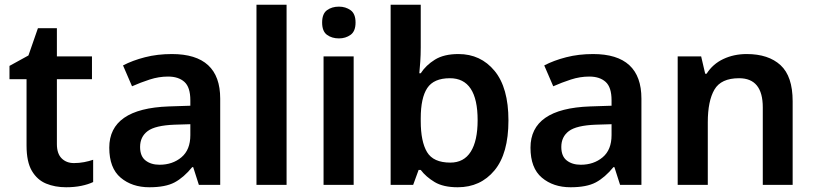

<svg xmlns="http://www.w3.org/2000/svg" viewBox="-20 -780 3439 810"><path d="M292 -92Q314 -92 335 -96Q356 -100 373 -106V-12Q352 -2 323 4Q294 10 259 10Q212 10 174.5 -5.5Q137 -21 114.5 -59Q92 -97 92 -166V-446H20V-502L100 -546L140 -661H220V-542H368V-446H220V-172Q220 -132 240 -112Q260 -92 292 -92Z M705 -552Q909 -552 909 -364V0H819L795 -75H791Q755 -31 716.5 -10.5Q678 10 610 10Q537 10 489 -30.5Q441 -71 441 -157Q441 -322 692 -331L783 -334V-357Q783 -412 758 -434.5Q733 -457 689 -457Q650 -457 611.5 -444.5Q573 -432 537 -416L499 -504Q539 -525 591.5 -538.5Q644 -552 705 -552ZM717 -254Q635 -251 603 -227Q571 -203 571 -160Q571 -121 594 -103Q617 -85 653 -85Q708 -85 745.5 -116.5Q783 -148 783 -210V-256Z M1189 0H1062V-760H1189Z M1410 -752Q1438 -752 1459 -737Q1480 -722 1480 -685Q1480 -648 1459 -633Q1438 -618 1410 -618Q1380 -618 1359.5 -633Q1339 -648 1339 -685Q1339 -722 1359.5 -737Q1380 -752 1410 -752ZM1472 -542V0H1345V-542Z M1755 -580Q1755 -548 1753 -519.5Q1751 -491 1749 -471H1755Q1777 -505 1815 -528.5Q1853 -552 1914 -552Q2008 -552 2066.5 -481Q2125 -410 2125 -272Q2125 -132 2066 -61Q2007 10 1911 10Q1850 10 1813.5 -12Q1777 -34 1755 -63H1746L1723 0H1628V-760H1755ZM1878 -450Q1810 -450 1782.5 -408.5Q1755 -367 1755 -281V-269Q1755 -183 1781.5 -138.5Q1808 -94 1880 -94Q1937 -94 1966 -140Q1995 -186 1995 -273Q1995 -450 1878 -450Z M2482 -552Q2686 -552 2686 -364V0H2596L2572 -75H2568Q2532 -31 2493.5 -10.5Q2455 10 2387 10Q2314 10 2266 -30.5Q2218 -71 2218 -157Q2218 -322 2469 -331L2560 -334V-357Q2560 -412 2535 -434.5Q2510 -457 2466 -457Q2427 -457 2388.5 -444.5Q2350 -432 2314 -416L2276 -504Q2316 -525 2368.5 -538.5Q2421 -552 2482 -552ZM2494 -254Q2412 -251 2380 -227Q2348 -203 2348 -160Q2348 -121 2371 -103Q2394 -85 2430 -85Q2485 -85 2522.5 -116.5Q2560 -148 2560 -210V-256Z M3130 -552Q3222 -552 3273 -505Q3324 -458 3324 -353V0H3198V-327Q3198 -450 3098 -450Q3022 -450 2994 -402Q2966 -354 2966 -264V0H2839V-542H2938L2955 -469H2961Q2987 -510 3031.5 -531Q3076 -552 3130 -552Z"/></svg>

Font: Noto Sans Lao UI SemBd
Style: Regular
Weight: 600
Designer: Monotype Design Team
Foundry: Monotype Imaging Inc.
Version: Version 2.000; ttfautohint (v1.8.4.7-5d5b)